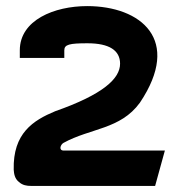

<svg xmlns="http://www.w3.org/2000/svg" viewBox="-20 -610 575 630"><path d="M45 -420H191V-445C191 -464 208 -468 267 -468C338 -468 374 -445 374 -401C374 -352 318 -300 161 -245C89 -215 22 -173 25 -53C26 -40 28 -24 42 -13C54 -2 68 0 81 0H489L521 -116H189C172 -116 178 -135 188 -141C277 -190 375 -185 439 -273C578 -480 442 -590 266 -590C158 -590 45 -544 45 -445Z"/></svg>

Font: Charger
Style: Hemi
Weight: 900
Designer: Jasper
Foundry: Cannot Into Space Fonts
Version: Version 0.99